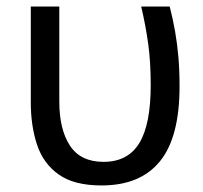

<svg xmlns="http://www.w3.org/2000/svg" viewBox="-20 -556 619 586"><path d="M290 10Q206 10 159 -23.5Q112 -57 93 -114.5Q74 -172 74 -243V-536H161V-246Q161 -161 193.5 -111.5Q226 -62 296 -62Q370 -62 405 -119Q440 -176 440 -296Q440 -366 432.5 -421Q425 -476 411 -536H498Q508 -497 514.5 -459.5Q521 -422 524.5 -382Q528 -342 528 -292Q528 -137 468 -63.5Q408 10 290 10Z"/></svg>

Font: Noto Sans Display
Style: Regular
Weight: 400
Designer: Monotype Design Team
Foundry: Monotype Imaging Inc.
Version: Version 2.003